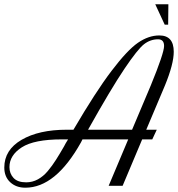

<svg xmlns="http://www.w3.org/2000/svg" viewBox="-88 -865 829 894"><path d="M680 -467 593 -261H642L621 -216H574L483 0H418L509 -216H296Q293 -209 289 -202Q171 9 30 9Q-13 9 -40.5 -16.5Q-68 -42 -68 -85Q-68 -167 12.5 -214Q93 -261 223 -261H254Q357 -437 431 -534.5Q505 -632 554.5 -666Q604 -700 654 -700Q721 -700 721 -624Q721 -567 680 -467ZM648 -682Q612 -682 582.5 -659Q553 -636 491 -544Q429 -452 322 -261H527L614 -467Q676 -618 676 -651Q676 -682 648 -682ZM34 -16Q63 -16 88.5 -30Q114 -44 134.5 -68.5Q155 -93 173 -121.5Q191 -150 210 -183Q215 -193 218 -198L229 -216H200Q71 -216 13.5 -179Q-44 -142 -44 -87Q-44 -57 -25 -36.5Q-6 -16 34 -16ZM695 -750H679L635 -845H696Z"/></svg>

Font: Dynalight
Style: Regular
Weight: 400
Designer: Astigmatic (AOETI)
Foundry: Astigmatic (AOETI)
Version: Version 1.000